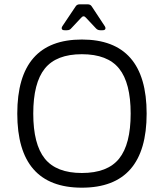

<svg xmlns="http://www.w3.org/2000/svg" viewBox="-20 -859 759 889"><path d="M359 10Q60 10 60 -333Q60 -676 359 -676Q659 -676 659 -333Q659 10 359 10ZM359 -58Q478 -58 531.5 -124.5Q585 -191 585 -333Q585 -475 531.5 -541.5Q478 -608 359 -608Q241 -608 187.5 -541.5Q134 -475 134 -333Q134 -191 187.5 -124.5Q241 -58 359 -58ZM279 -719Q269 -719 266.5 -724.5Q264 -730 269 -738L330 -829Q336 -839 349 -839H386Q399 -839 405 -829L465 -738Q470 -730 467.5 -724.5Q465 -719 455 -719H444Q432 -719 424 -728L378 -777Q367 -790 356 -777L310 -728Q303 -719 290 -719Z"/></svg>

Font: Pitagon Sans
Style: Regular
Weight: 400
Designer: Travis Tran
Foundry: Pitagon
Version: Version 1.001; ttfautohint (v1.8.4.7-5d5b);gftools[0.9.26]